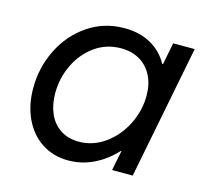

<svg xmlns="http://www.w3.org/2000/svg" viewBox="-83 -618 767 719"><g transform="rotate(15 300.5 -258.5)"><path d="M42.5 -220.7Q42.5 -300.8 77.4 -370.8Q112.3 -440.9 174.8 -483.2Q237.3 -525.4 315.9 -525.4Q374 -525.4 417.7 -501.2Q461.4 -477.1 485.8 -432.6H488.8L505.4 -517.6H588.9L487.3 0H407.2L422.9 -78.1H420.9Q383.8 -37.6 337.2 -14.9Q290.5 7.8 238.8 7.8Q180.2 7.8 135.7 -21.5Q91.3 -50.8 66.9 -102.5Q42.5 -154.3 42.5 -220.7ZM460 -301.8Q460 -346.2 443.1 -379.4Q426.3 -412.6 395.3 -430.9Q364.3 -449.2 322.3 -449.2Q266.1 -449.2 221.4 -417.5Q176.8 -385.7 151.9 -333.7Q127 -281.7 127 -223.6Q127 -178.7 142.3 -144Q157.7 -109.4 187.5 -89.8Q217.3 -70.3 258.8 -70.3Q314 -70.3 360.4 -103.8Q406.7 -137.2 433.3 -190.9Q460 -244.6 460 -301.8Z"/></g></svg>

Font: Reddit Sans Chocolate
Style: Italic
Weight: 400
Italic angle: -11.25°
Designer: Stephen Hutchings
Version: Version 1.013